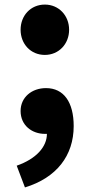

<svg xmlns="http://www.w3.org/2000/svg" viewBox="-20 -592 391 839"><path d="M176 -352C237 -352 282 -400 282 -462C282 -524 237 -572 176 -572C114 -572 70 -524 70 -462C70 -400 114 -352 176 -352ZM185 -7C185 49 139 102 53 132L89 227C227 185 302 88 302 -41C302 -145 259 -207 181 -207C119 -207 70 -167 70 -107C70 -43 121 -7 176 -7Z"/></svg>

Font: Noto Sans T Chinese Black
Style: Bold
Weight: 900
Designer: Ryoko NISHIZUKA (kana & ideographs); Paul D. Hunt (Latin, Greek & Cyrillic); Wenlong ZHANG (bopomofo); Sandoll Communica
Foundry: Adobe Systems Incorporated
Version: Version 1.000;PS 1;hotconv 1.0.78;makeotf.lib2.5.61930